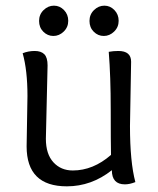

<svg xmlns="http://www.w3.org/2000/svg" viewBox="-20 -648 558 678"><path d="M443 -430 439 -203Q439 -76 458 -5Q438 3 421 3Q375 3 375 -47Q303 10 216 10Q74 10 74 -131L77 -309Q77 -400 60 -460Q80 -468 102.5 -468Q125 -468 136.5 -456.5Q148 -445 148 -417Q148 -417 142 -158Q142 -104 168.5 -75Q195 -46 237 -46Q309 -46 372 -101Q371 -144 371 -261Q371 -378 364 -465Q380 -468 398 -468Q443 -468 443 -430ZM399 -574.5Q399 -552 383 -536.5Q367 -521 346.5 -521Q326 -521 311 -536Q296 -551 296 -574Q296 -597 312 -612.5Q328 -628 348.5 -628Q369 -628 384 -612.5Q399 -597 399 -574.5ZM221 -574.5Q221 -552 205 -536.5Q189 -521 168.5 -521Q148 -521 133 -536Q118 -551 118 -574Q118 -597 134 -612.5Q150 -628 170.5 -628Q191 -628 206 -612.5Q221 -597 221 -574.5Z"/></svg>

Font: Overlock
Style: Regular
Weight: 400
Designer: Dario Muhafara
Foundry: Dario Manuel Muhafara
Version: Version 1.001